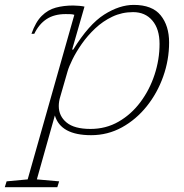

<svg xmlns="http://www.w3.org/2000/svg" viewBox="-88 -542 752 784"><path d="M153.5 198.5 146 222.5H-68.5L-61 198.5L25 190.5L215.5 -481.5Q208.5 -484 198.5 -484.2Q188.5 -484.5 180 -484.5Q133.5 -484.5 102.2 -464Q71 -443.5 52 -404H40.5Q57.5 -452.5 82.5 -477.2Q107.5 -502 139.8 -510.8Q172 -519.5 211 -519.5Q222 -519.5 235.5 -518.2Q249 -517 257 -515L206.5 -339.5H211Q275 -443 337.5 -482.5Q400 -522 458 -522Q533.5 -522 568 -479.5Q602.5 -437 602.5 -368.5Q602.5 -297.5 578.5 -229.8Q554.5 -162 511.2 -108Q468 -54 410 -22Q352 10 284 10Q160 10 136 -70.5L62.5 190.5ZM158 -147Q152 -127.5 152 -109Q152 -68 183.8 -41.8Q215.5 -15.5 281.5 -15.5Q344.5 -15.5 396.2 -45.2Q448 -75 485.5 -125.2Q523 -175.5 543.2 -237.2Q563.5 -299 563.5 -362.5Q563.5 -423.5 534.2 -458Q505 -492.5 455.5 -492.5Q410 -492.5 371 -474Q332 -455.5 300.8 -426Q269.5 -396.5 246.2 -363.2Q223 -330 208.2 -300Q193.5 -270 188 -251Z"/></svg>

Font: Newsreader Caption ExtraLight
Style: Italic
Weight: 275
Italic angle: -17°
Designer: Hugues Gentile
Foundry: Production Type
Version: Version 1.001